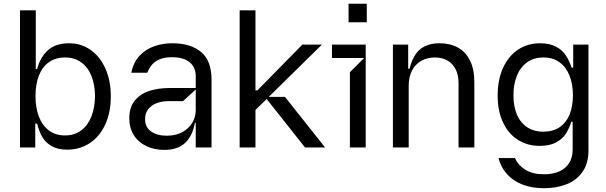

<svg xmlns="http://www.w3.org/2000/svg" viewBox="-20 -782 3215 1018"><path d="M85.9 0V-727.3H169.7V-416.2H176.8Q192.5 -476.9 233.1 -514.7Q273.8 -552.6 347.3 -552.6Q409.4 -552.6 459.5 -517.9Q509.6 -483.3 538.5 -419.4Q567.5 -355.5 567.5 -271.3Q567.5 -186.1 538 -122Q508.5 -57.9 456.1 -23.3Q403.8 11.4 335.9 11.4Q286.2 11.4 254.1 -7.1Q221.9 -25.6 204.5 -55.4Q187.1 -85.2 176.8 -126.4H166.9V0ZM324.6 -63.9Q375.4 -63.9 411.2 -91.3Q447.1 -118.6 465.2 -166Q483.3 -213.4 483.7 -272.7Q483.3 -331.7 465.4 -377.8Q447.4 -424 411.8 -450.6Q376.1 -477.3 324.6 -477.3Q274.1 -477.3 239 -451.9Q203.8 -426.5 185.9 -380.3Q168 -334.2 168.3 -272.7Q168 -210.6 186.3 -163.4Q204.5 -116.1 239.7 -90Q274.9 -63.9 324.6 -63.9Z M665.5 -154.8Q665.5 -213.8 695.5 -249.6Q725.5 -285.5 773.1 -300.4Q820.7 -315.3 877.1 -315.3H1017.8V-380.7Q1017.8 -409.4 1003.7 -431.6Q989.7 -453.8 961.8 -466.3Q933.9 -478.7 893.5 -478.7Q853 -478.7 826.7 -467.7Q800.4 -456.7 785.7 -438.7Q771 -420.8 760.7 -396.3H676.1Q687.1 -451.3 720 -486.3Q752.8 -521.3 797.9 -536.9Q843 -552.6 893.5 -552.6Q990.8 -552.6 1046.2 -506.4Q1101.6 -460.2 1101.6 -359.4V0H1017.8V-130.7H1013.5Q1000 -59.7 960.6 -23.4Q921.2 12.8 851.6 12.8Q799 12.8 756.6 -7.1Q714.1 -27 689.8 -65Q665.5 -103 665.5 -154.8ZM1017.8 -197.4V-307.5L950.3 -245.7H872.9Q838.8 -245.7 810.5 -235.1Q782.3 -224.4 765.8 -202.9Q749.3 -181.5 749.3 -150.6Q748.9 -108.3 780.5 -85.4Q812.1 -62.5 864.3 -62.5Q911.9 -62.5 946.7 -81.5Q981.5 -100.5 999.6 -131.4Q1017.8 -162.3 1017.8 -197.4Z M1703.8 0H1597.3L1393.8 -257.1L1334.5 -198.9V0H1250.7V-727.3H1334.5V-302.6H1344.5L1583.1 -545.5H1686.8L1405.2 -268.5H1490.8Z M1919 0H1835.2V-399.1L1910.5 -474.4H1740.1V-545.5H1919ZM1924.7 -664.1H1828.1V-762.1H1924.7Z M2147 0H2063.2V-545.5H2144.2V-417.6H2151.3Q2169.7 -489.7 2208.3 -521.1Q2246.8 -552.6 2310.4 -552.6Q2366.5 -552.6 2407.8 -529.8Q2449.2 -507.1 2472.1 -460.9Q2495 -414.8 2495 -346.6V0H2411.2V-340.9Q2411.2 -383.5 2396.1 -414.1Q2381 -444.6 2352.8 -460.9Q2324.6 -477.3 2286.2 -477.3Q2245.7 -477.3 2214.1 -459.7Q2182.5 -442.1 2164.8 -408.4Q2147 -374.6 2147 -328.1Z M2622.9 56.1H2710.2Q2727.6 94.5 2765.8 118.3Q2804 142 2864.3 142Q2909.4 142 2943.5 127.7Q2977.6 113.3 2997 83.6Q3016.3 54 3016.3 9.9V-136.4H3009.2Q2997.5 -99.4 2979.4 -71.9Q2961.3 -44.4 2927.7 -26.5Q2894.2 -8.5 2841.6 -8.5Q2777.3 -8.5 2726.7 -40.1Q2676.1 -71.7 2647.4 -132.1Q2618.6 -192.5 2618.6 -275.6Q2618.6 -358.3 2646.8 -421.2Q2675.1 -484 2726 -518.3Q2777 -552.6 2843 -552.6Q2895.2 -552.6 2929 -534.1Q2962.7 -515.6 2980.6 -487.7Q2998.6 -459.9 3010.7 -423.3H3019.2V-545.5H3100.1V15.6Q3100.1 83.5 3069.1 128.4Q3038 173.3 2984.9 194.6Q2931.8 215.9 2864.3 215.9Q2800.4 215.9 2750.5 196.6Q2700.6 177.2 2668.3 141.3Q2636 105.5 2622.9 56.1ZM3017.8 -277Q3017.4 -336.6 2999.5 -381.7Q2981.5 -426.8 2946.4 -452.1Q2911.2 -477.3 2861.5 -477.3Q2809.7 -477.3 2773.8 -450.8Q2737.9 -424.4 2720 -379.1Q2702.1 -333.8 2702.4 -277Q2702.1 -219.5 2720.2 -176Q2738.3 -132.5 2774.1 -108.1Q2810 -83.8 2861.5 -83.8Q2911.2 -83.8 2946.2 -106.9Q2981.2 -130 2999.3 -173.3Q3017.4 -216.6 3017.8 -277Z"/></svg>

Font: Riot Sans
Style: Regular
Weight: 400
Designer: Rasmus Andersson
Foundry: rsms
Version: Version 4.001